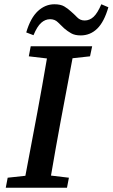

<svg xmlns="http://www.w3.org/2000/svg" viewBox="-20 -880 528 900"><path d="M115 -616 124 -663H412L402 -616L320 -607L264 -310Q252 -247 241 -183.5Q230 -120 219 -57L303 -47L294 0H7L16 -47L99 -56L155 -353Q167 -416 178 -479.5Q189 -543 200 -606ZM103 -728Q123 -796 157.5 -828Q192 -860 235 -860Q264 -860 281 -850Q298 -840 313 -826Q328 -813 342 -798.5Q356 -784 377 -784Q400 -784 418.5 -801Q437 -818 455 -860L488 -846Q468 -777 435.5 -745.5Q403 -714 358 -714Q331 -714 313.5 -724Q296 -734 281 -747Q266 -761 251.5 -775.5Q237 -790 215 -790Q192 -790 173 -773Q154 -756 137 -715Z"/></svg>

Font: Source Serif Pro SemiBold
Style: Italic
Weight: 600
Italic angle: -12°
Designer: Frank Grießhammer
Foundry: Adobe Systems Incorporated
Version: Version 3.001;hotconv 1.0.111;makeotfexe 2.5.65597